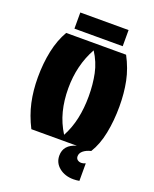

<svg xmlns="http://www.w3.org/2000/svg" viewBox="-157 -773 835 1039"><g transform="rotate(20 260.5 -253.5)"><path d="M89 0Q55 -67 40.5 -133.5Q26 -200 26 -276Q26 -357 41 -428Q56 -499 88 -554H433Q468 -488 481.5 -421.5Q495 -355 495 -278Q495 -196 480.5 -123.5Q466 -51 434 0ZM266 -32Q294 -84 307 -144Q320 -204 320 -273Q320 -342 307.5 -402Q295 -462 260 -516Q201 -410 201 -277Q201 -207 216.5 -146.5Q232 -86 266 -32ZM429 73V174Q411 177 395 177Q346 177 313 150.5Q280 124 280 82Q280 20 351 0H434Q406 7 390 20.5Q374 34 374 52Q374 65 383 72Q392 79 405 79Q417 79 429 73ZM122 -591V-684H400V-591Z"/></g></svg>

Font: Tac One
Style: Regular
Weight: 400
Designer: Oluseyi Olusanya, David Udoh, Eyiyemi Adegbite, Mirko Velimirović
Version: Version 1.003; ttfautohint (v1.8.4.7-5d5b)